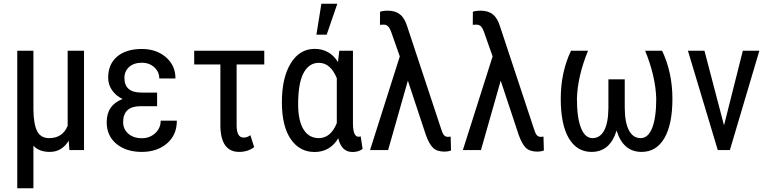

<svg xmlns="http://www.w3.org/2000/svg" viewBox="-20 -798 4083 1021"><path d="M157.7 -528.3V-214.8Q158.7 -137.2 177.7 -100.3Q196.8 -63.5 241.2 -63.5Q313 -63.5 339.8 -128.9V-528.3H426.8V0H349.1L345.2 -49.8Q309.1 9.8 244.6 9.8Q188.5 9.8 157.7 -22.9V203.1H71.8V-528.3Z M634.8 -148.4Q634.8 -111.3 662.1 -87.2Q689.5 -63 734.4 -63Q776.4 -63 805.4 -89.8Q834.5 -116.7 834.5 -156.2H920.4Q920.4 -80.1 867.9 -35.2Q815.4 9.8 734.4 9.8Q650.9 9.8 599.1 -33Q547.4 -75.7 547.4 -148.4Q547.4 -239.3 631.8 -271.5Q595.7 -289.1 575.4 -318.8Q555.2 -348.6 555.2 -384.3Q555.2 -457 603 -497.3Q650.9 -537.6 734.4 -537.6Q811 -537.6 862.1 -493.9Q913.1 -450.2 913.1 -380.9H827.1Q827.1 -415.5 800.8 -439.9Q774.4 -464.4 734.4 -464.4Q691.4 -464.4 666.5 -441.7Q641.6 -418.9 641.6 -383.8Q641.6 -305.7 731.9 -305.7H815.4V-233.4H724.6Q634.8 -231.9 634.8 -148.4Z M1385.3 -455.1H1238.3V-131.3Q1238.3 -66.4 1275.4 -66.4Q1294.4 -66.4 1311.5 -79.1L1331.5 -15.6Q1298.3 9.8 1251.5 9.8Q1154.8 9.8 1151.9 -126.5V-455.1H1012.7V-528.3H1385.3Z M1856.9 -528.3V-141.1Q1857.4 -70.8 1886.2 -70.8Q1893.1 -70.8 1897.9 -73.2L1908.2 -6.3Q1887.2 10.3 1854.5 10.3Q1795.9 10.3 1778.8 -62.5Q1734.4 10.3 1652.8 10.3Q1573.2 10.3 1526.1 -58.3Q1479 -127 1479 -254.4Q1479 -384.8 1526.1 -461.4Q1573.2 -538.1 1653.3 -538.1Q1732.9 -538.1 1777.3 -468.3L1784.2 -528.3ZM1565.4 -244.1Q1565.4 -155.8 1594.2 -109.6Q1623 -63.5 1675.3 -63.5Q1738.8 -63.5 1771 -143.6V-382.3Q1737.3 -463.9 1675.8 -463.9Q1623 -463.9 1594.2 -409.7Q1565.4 -355.5 1565.4 -244.1ZM1689 -778.3H1773.9L1717.3 -613.8H1662.6Z M2043 -741.2Q2082.5 -741.2 2107.4 -721.2Q2132.3 -701.2 2146 -655.8L2325.2 -114.3Q2332.5 -89.4 2340.6 -79.8Q2348.6 -70.3 2361.3 -70.3Q2371.6 -70.3 2376.5 -71.8L2378.4 2.4Q2362.3 8.3 2344.7 8.3Q2303.2 8.3 2282.5 -12.2Q2261.7 -32.7 2244.6 -80.6L2148.9 -369.1L2043.9 0H1947.8L2106 -498L2064 -617.2Q2055.2 -645 2045.4 -656Q2035.6 -667 2020 -667L2000.5 -666L2001 -735.4Q2016.1 -741.2 2043 -741.2Z M2536.6 -741.2Q2576.2 -741.2 2601.1 -721.2Q2626 -701.2 2639.6 -655.8L2818.8 -114.3Q2826.2 -89.4 2834.2 -79.8Q2842.3 -70.3 2855 -70.3Q2865.2 -70.3 2870.1 -71.8L2872.1 2.4Q2856 8.3 2838.4 8.3Q2796.9 8.3 2776.1 -12.2Q2755.4 -32.7 2738.3 -80.6L2642.6 -369.1L2537.6 0H2441.4L2599.6 -498L2557.6 -617.2Q2548.8 -645 2539.1 -656Q2529.3 -667 2513.7 -667L2494.1 -666L2494.6 -735.4Q2509.8 -741.2 2536.6 -741.2Z M3106.9 -528.3Q3051.3 -392.1 3047.9 -273.4Q3047.9 -172.9 3069.3 -118.2Q3090.8 -63.5 3130.9 -63.5Q3170.4 -63.5 3192.4 -103.5Q3214.4 -143.6 3215.3 -223.1V-376H3302.2V-226.1Q3302.7 -145.5 3324.7 -104.5Q3346.7 -63.5 3386.7 -63.5Q3426.8 -63.5 3448.2 -117.9Q3469.7 -172.4 3469.7 -273.4Q3466.3 -392.1 3410.6 -528.3H3501Q3555.7 -411.6 3555.7 -273.4Q3555.7 -136.2 3512.9 -63.2Q3470.2 9.8 3391.6 9.8Q3293.5 9.8 3258.8 -104Q3224.1 9.8 3126 9.8Q3047.4 9.8 3004.6 -63.2Q2961.9 -136.2 2961.9 -273.4Q2961.9 -414.1 3016.6 -528.3Z M3830.1 -131.3 3930.2 -528.3H4018.1L3861.3 0H3796.9L3638.2 -528.3H3726.1Z"/></svg>

Font: Roboto Condensed
Style: Regular
Weight: 400
Designer: Google
Version: Version 2.001047; 2015